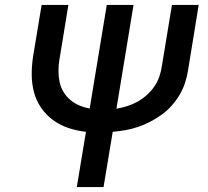

<svg xmlns="http://www.w3.org/2000/svg" viewBox="-20 -755 840 775"><path d="M290 0 327 -223Q290 -227 256 -238.5Q222 -250 194 -270.5Q166 -291 146 -320Q126 -349 117 -383.5Q108 -418 108 -455Q108 -492 114 -530L148 -735H256L220 -515Q216 -492 216 -469Q216 -446 220.5 -424.5Q225 -403 236 -384.5Q247 -366 263.5 -352Q280 -338 300 -329.5Q320 -321 342 -317L411 -735H519L450 -316Q472 -320 493 -326.5Q514 -333 534 -344Q554 -355 571.5 -370.5Q589 -386 602 -404.5Q615 -423 622.5 -444Q630 -465 633 -486L674 -735H782L739 -471Q735 -446 727 -421Q719 -396 705 -372.5Q691 -349 673 -328.5Q655 -308 632.5 -292Q610 -276 586 -263.5Q562 -251 536.5 -242.5Q511 -234 485.5 -229.5Q460 -225 435 -223L398 0Z"/></svg>

Font: Iosevka Aile Semibold Oblique
Style: Regular
Weight: 600
Italic angle: -9°
Designer: Belleve Invis
Foundry: Belleve Invis
Version: Version 31.1.0; ttfautohint (v1.8.4)